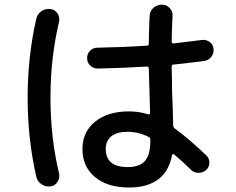

<svg xmlns="http://www.w3.org/2000/svg" viewBox="-20 -790 1040 845"><path d="M445.3 -134.8Q445.3 -54.7 542 -54.7Q594.7 -54.7 618.2 -82Q641.6 -109.4 641.6 -169.9V-174.8Q641.6 -183.6 635.7 -186.5Q589.8 -210 542 -210Q494.1 -210 469.7 -189.9Q445.3 -169.9 445.3 -134.8ZM547.9 35.2Q453.1 35.2 397.9 -10.7Q342.8 -56.6 342.8 -134.8Q342.8 -209 398.4 -254.4Q454.1 -299.8 547.9 -299.8Q589.8 -299.8 631.8 -287.1Q640.6 -285.2 640.6 -293Q639.6 -327.1 637.7 -392.6Q635.7 -441.4 634.8 -489.3Q634.8 -497.1 626 -497.1Q515.6 -490.2 410.2 -488.3Q390.6 -488.3 377 -501.5Q363.3 -514.6 363.3 -534.2Q363.3 -553.7 376.5 -566.9Q389.6 -580.1 409.2 -580.1Q517.6 -582 626 -588.9Q634.8 -588.9 634.8 -597.7Q636.7 -699.2 638.7 -720.7Q639.6 -742.2 655.8 -755.9Q671.9 -769.5 693.4 -769.5Q712.9 -769.5 727.1 -754.4Q741.2 -739.3 739.3 -718.8Q737.3 -681.6 735.4 -608.4Q735.4 -599.6 743.2 -598.6Q748 -598.6 870.1 -614.3Q888.7 -616.2 903.8 -604.5Q918.9 -592.8 919.9 -574.2Q921.9 -554.7 909.2 -539.1Q896.5 -523.4 877 -521.5Q809.6 -512.7 744.1 -505.9Q735.4 -505.9 735.4 -497.1Q736.3 -479.5 736.8 -443.4Q737.3 -407.2 737.3 -388.7Q741.2 -292 742.2 -238.3Q742.2 -230.5 749 -224.6Q806.6 -183.6 887.7 -106.4Q901.4 -93.8 901.4 -74.2Q901.4 -54.7 887.2 -42Q873 -29.3 853.5 -29.3Q834 -29.3 820.3 -43Q776.4 -85.9 745.1 -111.3Q743.2 -113.3 740.7 -111.8Q738.3 -110.4 737.3 -107.4Q710 35.2 547.9 35.2ZM202.1 30.3Q179.7 33.2 162.1 20.5Q144.5 7.8 139.6 -12.7Q101.6 -179.7 101.6 -359.9Q101.6 -540 139.6 -707Q144.5 -728.5 162.1 -740.7Q179.7 -752.9 202.1 -750Q221.7 -748 232.9 -731Q244.1 -713.9 240.2 -695.3Q202.1 -536.1 202.1 -359.9Q202.1 -183.6 240.2 -25.4Q244.1 -6.8 232.9 10.7Q221.7 28.3 202.1 30.3Z"/></svg>

Font: Rounded Mgen+ 2m medium
Style: Regular
Weight: 500
Designer: [Source Han Sans]
Ryoko NISHIZUKA  (kana & ideographs); Paul D. Hunt (Latin, Greek & Cyrillic); Wenlong ZHANG  (bopomofo
Version: Version 1.059.20150602